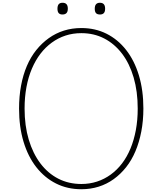

<svg xmlns="http://www.w3.org/2000/svg" viewBox="-20 -1351 1175 1390"><path d="M569 19Q468 19 385.5 -22.5Q303 -64 243 -140.5Q183 -217 150.5 -324.5Q118 -432 118 -565Q118 -654 132.5 -731.5Q147 -809 174.5 -873.5Q202 -938 242.5 -988.5Q283 -1039 333.5 -1075Q384 -1111 443 -1129.5Q502 -1148 569 -1148Q669 -1148 751 -1107Q833 -1066 893 -989.5Q953 -913 985.5 -805.5Q1018 -698 1018 -565Q1018 -477 1003 -399Q988 -321 960.5 -256Q933 -191 893 -140.5Q853 -90 803 -54Q753 -18 694 0.5Q635 19 569 19ZM569 -19Q629 -19 682.5 -36.5Q736 -54 782 -87.5Q828 -121 864 -168.5Q900 -216 925 -276.5Q950 -337 963.5 -409.5Q977 -482 977 -565Q977 -689 947.5 -790Q918 -891 863.5 -962.5Q809 -1034 734.5 -1072.5Q660 -1111 569 -1111Q508 -1111 454.5 -1093.5Q401 -1076 355 -1042.5Q309 -1009 273 -962Q237 -915 211 -854Q185 -793 171.5 -720.5Q158 -648 158 -565Q158 -441 188 -340.5Q218 -240 272.5 -168Q327 -96 402 -57.5Q477 -19 569 -19ZM432 -1246Q414 -1246 405 -1256Q396 -1266 396 -1288Q396 -1310 405 -1320.5Q414 -1331 433 -1331Q452 -1331 461.5 -1320.5Q471 -1310 471 -1288Q471 -1266 461 -1256Q451 -1246 432 -1246ZM704 -1246Q684 -1246 675 -1256Q666 -1266 666 -1288Q666 -1310 675.5 -1320.5Q685 -1331 703 -1331Q722 -1331 731.5 -1320.5Q741 -1310 741 -1288Q741 -1266 731.5 -1256Q722 -1246 704 -1246Z"/></svg>

Font: Playwrite CL Thin
Style: Regular
Weight: 100
Designer: Veronika Burian, José Scaglione
Foundry: TypeTogether
Version: Version 1.002